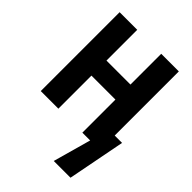

<svg xmlns="http://www.w3.org/2000/svg" viewBox="-217 -644 940 940"><g transform="rotate(45 253.0 -174.5)"><path d="M448 197 506 -102H455V-546H333V-333H167V-546H45V0H167V-229H333V0H387L332 197Z"/></g></svg>

Font: Noto Sans Mono UI Condensed
Style: Bold
Weight: 700
Width: 3
Designer: Monotype Design team
Foundry: Monotype Imaging Inc.
Version: 1.000